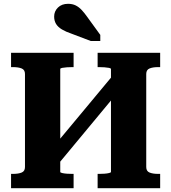

<svg xmlns="http://www.w3.org/2000/svg" viewBox="-20 -987 898 1007"><path d="M227 -177 574 -594 631 -543 285 -126ZM38 0V-75H49Q76 -75 93.5 -82Q111 -89 111 -111V-599Q111 -621 93.5 -628Q76 -635 49 -635H38V-710H366V-635H358Q345 -635 330.5 -634Q316 -633 306 -631Q296 -629 296 -625V-85Q296 -82 306 -79.5Q316 -77 330.5 -76Q345 -75 358 -75H366V0ZM492 0V-75H500Q514 -75 528 -76Q542 -77 552 -79.5Q562 -82 562 -85V-625Q562 -629 552 -631Q542 -633 528 -634Q514 -635 500 -635H492V-710H820V-635H809Q782 -635 764.5 -628Q747 -621 747 -599V-111Q747 -89 764.5 -82Q782 -75 809 -75H820V0ZM437 -899Q423 -919 408.5 -934.5Q394 -950 377 -958.5Q360 -967 337 -967Q304 -967 284 -947.5Q264 -928 264 -900Q264 -878 274 -861.5Q284 -845 305 -832.5Q326 -820 356 -810L456 -772H506V-804Z"/></svg>

Font: Roboto Serif
Style: Bold
Weight: 700
Designer: Greg Gazdowicz
Foundry: Commercial Type
Version: Version 1.008